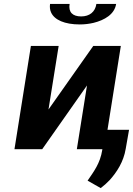

<svg xmlns="http://www.w3.org/2000/svg" viewBox="-20 -763 680 982"><path d="M54 0H196L425 -326L373 0H514L598 -528H457L228 -203L280 -528H138ZM236 -743C234 -728 235 -713 241 -700C258 -661 311 -638 388 -638C413 -638 436 -641 458 -646C515 -660 566 -690 574 -743H473C467 -702 438 -679 395 -679C352 -679 329 -700 336 -743ZM428 161 495 199C511 187 526 174 541 158C577 118 612 65 623 -2L640 -99H520L503 4C492 74 459 115 428 161Z"/></svg>

Font: Aerodynamic
Style: Obl
Weight: 500
Designer: Google
Version: Version 2.000980; 2014